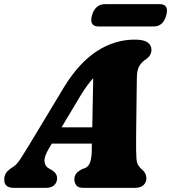

<svg xmlns="http://www.w3.org/2000/svg" viewBox="-46 -908 827 928"><path d="M191.5 -192Q167 -152 169 -128Q171 -104 191 -93.5L206.5 -84.5Q219.5 -76 224.8 -66.5Q230 -57 230 -47.5Q230 -25.5 215.5 -12.8Q201 0 177.5 0H20.5Q-25.5 0 -25.5 -40Q-25.5 -57 -17.2 -71Q-9 -85 19 -102.5Q35.5 -113 55 -143.2Q74.5 -173.5 96 -209L266 -491Q337 -605.5 422.8 -661Q508.5 -716.5 605 -716.5Q650 -716.5 668 -702.5Q686 -688.5 686 -668Q686 -642 663.5 -624.5Q641.5 -610.5 628.5 -590.8Q615.5 -571 615.5 -531.5Q615 -505 614.5 -466.5Q614 -428 613.5 -385Q613 -342 612.5 -301Q612 -260 611.8 -228Q611.5 -196 612 -181Q612.5 -156.5 613.5 -140.5Q614.5 -124.5 620.5 -112.5Q626.5 -100.5 642 -87.5Q661.5 -70 661.5 -46Q661.5 -26 647.2 -13Q633 0 607.5 0H357.5Q332 0 322.8 -12.2Q313.5 -24.5 313.5 -41Q313.5 -59 323.8 -70.8Q334 -82.5 354 -92L365 -95.5Q382.5 -103 389.8 -124.5Q397 -146 397.5 -178.5Q397.5 -192.5 398 -214H204.5ZM343 -445.5 251.5 -292.5H400Q401 -348.5 402.2 -411.8Q403.5 -475 404.5 -530Q391.5 -516 376.2 -495.5Q361 -475 343 -445.5ZM398.5 -833.5Q406 -861 422.5 -874.5Q439 -888 461 -888H725Q772.5 -888 757.5 -834Q743 -780 696 -780H431.5Q384 -780 398.5 -833.5Z"/></svg>

Font: Fraunces 9pt Soft Black
Style: Italic
Weight: 900
Italic angle: -16°
Version: Version 1.000;[b76b70a41]